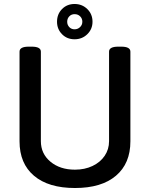

<svg xmlns="http://www.w3.org/2000/svg" viewBox="-20 -936 752 963"><path d="M78 -227V-677Q78 -702 124 -702H139Q185 -702 185 -677V-228Q185 -165 233 -125Q281 -85 356 -85Q405 -85 444 -103.5Q483 -122 505 -154.5Q527 -187 527 -228V-677Q527 -702 573 -702H588Q634 -702 634 -677V-227Q634 -116 561.5 -54.5Q489 7 356 7Q223 7 150.5 -54.5Q78 -116 78 -227ZM266 -827Q266 -865 291 -890.5Q316 -916 354 -916Q392 -916 418 -890.5Q444 -865 444 -827Q444 -790 418 -764.5Q392 -739 354 -739Q316 -739 291 -764.5Q266 -790 266 -827ZM393 -827Q393 -843 382 -854Q371 -865 354 -865Q338 -865 327.5 -854Q317 -843 317 -827Q317 -811 327.5 -800Q338 -789 354 -789Q370 -789 381.5 -800Q393 -811 393 -827Z"/></svg>

Font: Asap-Medium
Style: Regular
Weight: 500
Designer: Pablo Cosgaya
Foundry: Omnibus-Type
Version: Version 2.000; ttfautohint (v1.8)